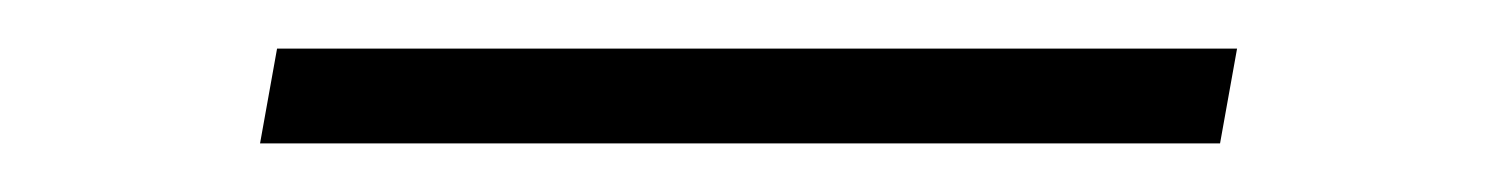

<svg xmlns="http://www.w3.org/2000/svg" viewBox="-20 -380 616 79"><path d="M482 -321 489 -360H94L87 -321Z"/></svg>

Font: Iosevka Sparkle XLtObl
Style: Regular
Weight: 200
Italic angle: -9°
Designer: Belleve Invis
Foundry: Belleve Invis
Version: Version 4.5.0; ttfautohint (v1.8.3)